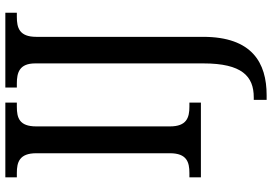

<svg xmlns="http://www.w3.org/2000/svg" viewBox="-166 -588 994 701"><g transform="rotate(-90 330.5 -237.0)"><path d="M34 0H307V-42H292C252 -42 220 -52 220 -113V-601C220 -663 251 -672 292 -672H307V-714H34V-672H50C89 -672 122 -663 122 -601V-113C122 -51 89 -42 50 -42H34ZM317 240H334C452 240 547 187 547 8V-601C547 -663 580 -672 620 -672H635V-714H362V-672H377C416 -672 450 -663 450 -605V9C450 150 403 193 326 193H317Z"/></g></svg>

Font: Noto Serif Bengali SemiCondensed
Style: Regular
Weight: 400
Width: 4
Designer: Juan Bruce, Universal Thirst, Indian Type Foundry and the Monotype Design Team.
Foundry: Monotype Imaging Inc.
Version: Version 2.003